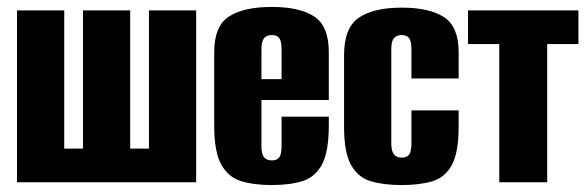

<svg xmlns="http://www.w3.org/2000/svg" viewBox="-20 -525 1693 553"><path d="M29 0V-495H165V-97H219V-495H355V-97H409V-495H545V0Z M763 8Q711 8 674 -3.5Q637 -15 617 -51.5Q597 -88 597 -163V-375Q597 -450 639.5 -477.5Q682 -505 763 -505Q843 -505 885 -477.5Q927 -450 927 -375V-237H733V-105Q733 -81 740.5 -72Q748 -63 763 -63Q778 -63 784.5 -72Q791 -81 791 -105V-189H927V-164Q927 -88 907.5 -51.5Q888 -15 851.5 -3.5Q815 8 763 8ZM733 -297H791V-383Q791 -406 784.5 -415Q778 -424 763 -424Q748 -424 740.5 -415Q733 -406 733 -383Z M1137 8Q1085 8 1048 -3Q1011 -14 991 -50Q971 -86 971 -159V-366Q971 -445 1013.5 -474Q1056 -503 1137 -503Q1217 -503 1259 -475.5Q1301 -448 1301 -375V-299H1165V-383Q1165 -406 1158.5 -415Q1152 -424 1137 -424Q1122 -424 1114.5 -415Q1107 -406 1107 -383V-113Q1107 -90 1114.5 -80.5Q1122 -71 1137 -71Q1152 -71 1158.5 -80Q1165 -89 1165 -113V-207H1301V-160Q1301 -86 1281.5 -50Q1262 -14 1225.5 -3Q1189 8 1137 8Z M1418 0V-398H1328V-495H1646V-398H1556V0Z"/></svg>

Font: Alumni Sans ExtraBold
Style: Regular
Weight: 800
Designer: Robert E. Leuschke
Foundry: Robert E. Leuschke
Version: Version 1.018